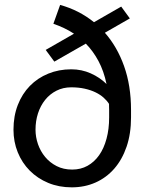

<svg xmlns="http://www.w3.org/2000/svg" viewBox="-20 -763 640 792"><path d="M412.6 -627.9Q463.4 -570.3 491.9 -490Q520.5 -409.7 520.5 -309.1V-278.8Q520.5 -211.4 502.2 -158Q483.9 -104.5 451.2 -67.1Q418.5 -29.8 373.8 -10Q329.1 9.8 275.9 9.8Q223.1 9.8 179 -8.5Q134.8 -26.9 102.8 -59.1Q70.8 -91.3 53.2 -134.8Q35.6 -178.2 35.6 -228Q35.6 -284.2 53.5 -330.1Q71.3 -376 103.3 -408.7Q135.3 -441.4 179 -459.2Q222.7 -477.1 273.9 -477.1Q316.9 -477.1 354.2 -460.4Q391.6 -443.8 419.4 -416.5Q408.2 -470.2 386.2 -511.2Q364.3 -552.2 334 -583L204.1 -508.8L168.5 -557.1L285.2 -624Q265.1 -637.2 243.9 -647.2Q222.7 -657.2 200.2 -665L228 -742.7Q267.1 -731.9 302 -714.1Q336.9 -696.3 367.7 -671.4L480 -735.8L515.6 -687ZM430.2 -310.1Q430.2 -316.4 429.9 -322.3Q429.7 -328.1 429.7 -334.5Q421.4 -347.7 407.5 -360.1Q393.6 -372.6 374 -382.1Q354.5 -391.6 329.3 -397.2Q304.2 -402.8 273.9 -402.8Q240.2 -402.8 212.9 -388.9Q185.5 -375 166.3 -351.1Q147 -327.1 136.7 -295.4Q126.5 -263.7 126.5 -228Q126.5 -197.8 136.7 -168.2Q147 -138.7 166.3 -115.5Q185.5 -92.3 213.6 -77.9Q241.7 -63.5 277.8 -63.5Q313 -63.5 341.1 -79.1Q369.1 -94.7 388.9 -122.8Q408.7 -150.9 419.4 -190.7Q430.2 -230.5 430.2 -278.8Z"/></svg>

Font: TypoPRO Roboto Mono
Style: Regular
Weight: 400
Designer: Google
Version: Version 2.000986; 2015; ttfautohint (v1.3)